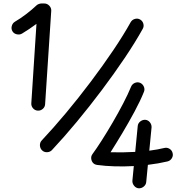

<svg xmlns="http://www.w3.org/2000/svg" viewBox="-20 -833 1024 1072"><path d="M190.9 -215.3Q174.8 -216.3 164.3 -228.5Q153.8 -240.7 154.8 -256.3L183.6 -699.7Q164.1 -685.1 143.6 -671.4Q123 -657.7 103 -645.5Q89.4 -637.7 73.2 -641.6Q57.1 -645.5 49.3 -658.7Q41.5 -672.4 45.9 -688.2Q50.3 -704.1 63.5 -711.9Q95.2 -730.5 126.2 -754.2Q157.2 -777.8 184.1 -803.2Q188 -807.1 195.8 -810.3Q203.6 -813.5 210.4 -813.5H227.5Q243.7 -813.5 255.4 -801Q267.1 -788.6 266.1 -772.5L231.9 -251.5Q231 -235.4 218.8 -224.9Q206.5 -214.4 190.9 -215.3ZM215.3 6.8Q203.6 -4.4 202.9 -20.8Q202.1 -37.1 212.9 -48.8Q277.8 -117.7 348.4 -202.1Q418.9 -286.6 486.6 -376.5Q554.2 -466.3 612.1 -552Q669.9 -637.7 709.5 -709Q717.3 -722.7 732.9 -727.3Q748.5 -731.9 762.2 -724.1Q775.9 -716.3 780.3 -700.9Q784.7 -685.5 776.9 -671.9Q735.4 -597.2 676.3 -509.3Q617.2 -421.4 548.6 -330.1Q480 -238.8 408.7 -152.8Q337.4 -66.9 270.5 4.4Q259.8 16.1 243.2 16.8Q226.6 17.6 215.3 6.8ZM791.5 -164.1Q807.1 -162.6 817.1 -149.9Q827.1 -137.2 826.2 -121.6L813.5 8.3Q861.3 2 897.5 -6.8Q912.6 -10.7 926.5 -2.2Q940.4 6.3 943.8 22Q947.8 37.1 939.2 50.8Q930.7 64.5 915 68.4Q866.2 80.1 805.7 87.4L796.4 183.6Q794.9 198.7 782.2 209Q769.5 219.2 753.9 218.3Q738.8 216.8 728.5 203.9Q718.3 190.9 719.2 175.8L727.1 94.2Q673.8 97.2 620.8 95.7Q567.9 94.2 522.5 87.9Q520 87.9 514.9 86.2Q509.8 84.5 507.3 83Q493.7 74.7 490 57.6Q486.3 40.5 496.6 26.9Q517.6 -1.5 547.6 -48.3Q577.6 -95.2 609.4 -149.7Q641.1 -204.1 668.5 -256.8Q695.8 -309.6 711.9 -349.1Q717.8 -363.3 732.4 -369.9Q747.1 -376.5 762.2 -370.6Q776.4 -364.3 783 -349.6Q789.6 -335 783.7 -320.3Q764.2 -271.5 731.7 -210.9Q699.2 -150.4 663.3 -90.3Q627.4 -30.3 597.2 17.1Q629.9 18.1 665 17.6Q700.2 17.1 734.9 15.1L749 -129.4Q750.5 -145 763.4 -155Q776.4 -165 791.5 -164.1Z"/></svg>

Font: Mikhak-DS2-FD SemiBold
Style: Regular
Weight: 600
Designer: Amin Abedi
Version: Version 3.2